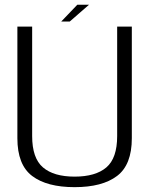

<svg xmlns="http://www.w3.org/2000/svg" viewBox="-20 -787 650 812"><path d="M295.5 4.5Q412.5 4.5 475 -42.8Q537.5 -90 537.5 -202.5V-674.5H475.5V-211.5Q475.5 -118 429.8 -79Q384 -40 295.5 -40Q207.5 -40 161.8 -79Q116 -118 116 -211.5V-674.5H53.5V-202.5Q53.5 -90 116 -42.8Q178.5 4.5 295.5 4.5ZM239 -696H275L356.5 -767H307Z"/></svg>

Font: Anybody Light
Style: Regular
Weight: 300
Designer: Tyler Finck
Foundry: Etcetera Type Company
Version: Version 1.111; ttfautohint (v1.8.4)